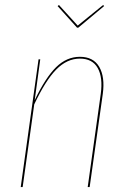

<svg xmlns="http://www.w3.org/2000/svg" viewBox="-20 -758 516 778"><path d="M397.9 -737.8 401.9 -733.4 297.4 -646H292L213.4 -733.4L218.8 -737.8L294.9 -654.3ZM303.7 -527.8Q358.4 -527.8 382.1 -487.1Q405.8 -446.3 396.5 -377.4L343.3 0H335.4L388.2 -377Q397.5 -443.8 376 -482.2Q354.5 -520.5 303.7 -520.5Q251.5 -520.5 207.8 -476.1Q164.1 -431.6 118.7 -335L71.8 0H64L136.2 -517.6H143.1L120.6 -352.1Q164.6 -443.8 207.3 -485.8Q250 -527.8 303.7 -527.8Z"/></svg>

Font: Fira Sans Compressed Eight
Style: Italic
Weight: 100
Width: 3
Italic angle: -8°
Designer: Carrois Corporate & Edenspiekermann AG
Foundry: Carrois Corporate GbR & Edenspiekermann AG
Version: Version 4.203;PS 004.203;hotconv 1.0.88;makeotf.lib2.5.64775